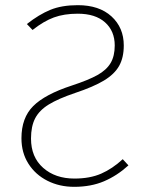

<svg xmlns="http://www.w3.org/2000/svg" viewBox="-20 -713 566 743"><path d="M459 -537Q459 -490 441 -458Q423 -426 382.5 -401.5Q342 -377 270 -353Q205 -331 168.5 -308.5Q132 -286 116 -255Q100 -224 100 -177Q100 -105 147 -63.5Q194 -22 268 -22Q328 -22 371.5 -41Q415 -60 455 -97L477 -73Q433 -33 382.5 -11.5Q332 10 267 10Q210 10 163.5 -13.5Q117 -37 90 -79.5Q63 -122 63 -178Q63 -257 108.5 -302.5Q154 -348 258 -382Q322 -403 357 -422.5Q392 -442 408 -469Q424 -496 424 -537Q424 -593 386.5 -626.5Q349 -660 281 -660Q228 -660 188.5 -645.5Q149 -631 106 -597L84 -620Q131 -657 175 -675Q219 -693 281 -693Q364 -693 411.5 -649.5Q459 -606 459 -537Z"/></svg>

Font: FiraGO UltraLight
Style: Regular
Weight: 200
Designer: bBox Type
Foundry: bBox Type GmbH
Version: Version 1.001